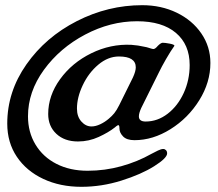

<svg xmlns="http://www.w3.org/2000/svg" viewBox="-20 -563 840 741"><path d="M8 -86Q8 -209 82 -314.5Q156 -420 276.5 -481.5Q397 -543 529 -543Q602 -543 662 -514Q722 -485 757 -434Q792 -383 792 -320Q792 -245 749 -176Q706 -107 638 -64.5Q570 -22 499 -22Q469 -22 455 -36.5Q441 -51 441 -67Q441 -80 437 -80Q434 -80 429 -76Q424 -72 423 -71Q399 -52 361 -34.5Q323 -17 281 -17Q229 -17 197.5 -46.5Q166 -76 166 -123Q166 -194 212 -257.5Q258 -321 332.5 -357.5Q407 -394 487 -390Q514 -388 535 -383Q547 -381 555.5 -378Q564 -375 570 -374Q575 -373 580 -377Q585 -381 589 -386Q601 -398 608 -398Q617 -398 635.5 -394.5Q654 -391 653 -386Q638 -365 620.5 -334.5Q603 -304 594 -285L525 -146Q516 -126 516 -114Q516 -94 542 -94Q588 -94 627 -124Q666 -154 689 -204Q712 -254 712 -312Q712 -391 659 -436Q606 -481 509 -481Q406 -481 308.5 -429.5Q211 -378 149.5 -293.5Q88 -209 88 -114Q88 -53 117 -5Q146 43 198 69.5Q250 96 318 96Q385 96 448 78.5Q511 61 564 31Q577 24 589.5 18Q602 12 610 12Q616 12 620.5 16.5Q625 21 625 29Q625 47 575 78.5Q525 110 448.5 134Q372 158 294 158Q212 158 147 127.5Q82 97 45 42Q8 -13 8 -86ZM400 -105Q412 -115 421 -126Q430 -137 440 -157L493 -264Q504 -288 504 -303Q504 -345 439 -345Q397 -345 359.5 -313.5Q322 -282 299.5 -234.5Q277 -187 277 -144Q277 -113 294 -94Q311 -75 333 -75Q349 -75 367 -83.5Q385 -92 400 -105Z"/></svg>

Font: EB Garamond ExtraBold
Style: Italic
Weight: 800
Italic angle: -17.2°
Designer: Georg Duffner and Octavio Pardo
Foundry: Georg Duffner
Version: Version 1.000